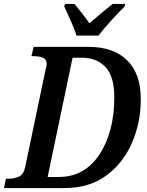

<svg xmlns="http://www.w3.org/2000/svg" viewBox="-35 -951 741 971"><path d="M-15 0H292Q416 0 501.5 -62.5Q587 -125 632 -227.5Q677 -330 677 -450Q677 -578 608 -646Q539 -714 412 -714H135L124 -667H130Q162 -667 181.5 -659.5Q201 -652 201 -626Q201 -620 199 -613Q197 -606 194 -592L93 -109Q85 -69 61 -58Q37 -47 7 -47H-5ZM206 -56 332 -659H380Q454 -659 498.5 -612Q543 -565 543 -459Q543 -284 468 -170Q393 -56 262 -56ZM352 -771H463Q491 -807 528.5 -848.5Q566 -890 595 -918L598 -931H535Q509 -911 476 -883.5Q443 -856 417 -833Q400 -859 379.5 -884Q359 -909 342 -931H294L290 -918Q302 -891 322 -847.5Q342 -804 352 -771Z"/></svg>

Font: Noto Serif SemiCondensed Semi
Style: Italic
Weight: 600
Width: 4
Italic angle: -12°
Designer: Monotype Design Team
Foundry: Monotype Imaging Inc.
Version: Version 1.901